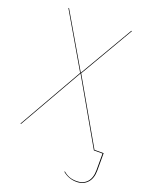

<svg xmlns="http://www.w3.org/2000/svg" viewBox="-160 -765 820 1043"><g transform="rotate(20 250.0 -243.5)"><path d="M500 -4V96Q500 142 476.5 167.5Q453 193 414 193Q369 193 334 164L336 161Q352 175 370 182Q388 189 414 189Q451 189 473 165Q495 141 495 96V0H445L234 -368L24 0H20L231 -370L50 -680H54L234 -372L414 -680H418L237 -370L447 -4Z"/></g></svg>

Font: FiraGO Four
Style: Regular
Weight: 100
Designer: bBox Type
Foundry: bBox Type GmbH
Version: Version 1.001